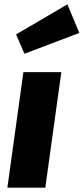

<svg xmlns="http://www.w3.org/2000/svg" viewBox="-20 -866 386 886"><path d="M189 0H14L88 -533H263ZM346 -714 93 -618 54 -707 291 -846Z"/></svg>

Font: Trujillo ExtraBold
Style: Italic
Weight: 800
Italic angle: -8°
Designer: Fira Sans original fonts by bBox Type GmbH, Carrois Corporate GbR, & Edenspiekermann AG / Changes by Cristiano Sobral
Foundry: Fira Sans original fonts by bBox Type GmbH, Carrois Corporate GbR, & Edenspiekermann AG / Changes by Cristiano Sobral
Version: Version 4.301;July 28, 2020;FontCreator 13.0.0.2655 64-bit